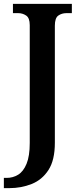

<svg xmlns="http://www.w3.org/2000/svg" viewBox="-35 -734 413 994"><path d="M-15 240V187H-1Q32 187 59 170.5Q86 154 102.5 114Q119 74 119 6V-604Q119 -641 100.5 -653.5Q82 -666 59 -666H32V-714H337V-666H309Q285 -666 267 -653.5Q249 -641 249 -601V5Q249 95 216 146Q183 197 129 218.5Q75 240 13 240Z"/></svg>

Font: Noto Serif Ethiopic SemiCondensed SemiBold
Style: Regular
Weight: 600
Width: 4
Designer: Monotype Design Team
Foundry: Monotype Imaging Inc.
Version: Version 2.102; ttfautohint (v1.8.4.7-5d5b)